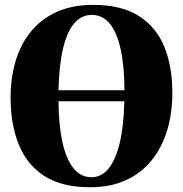

<svg xmlns="http://www.w3.org/2000/svg" viewBox="-20 -774 768 806"><path d="M359 12Q240 12.5 166.2 -35.2Q92.5 -83 58.5 -168Q24.5 -253 24.5 -363.5Q24.5 -448.5 46.2 -519.8Q68 -591 111.5 -643.5Q155 -696 220 -724.8Q285 -753.5 371.5 -753.5Q489.5 -753.5 562.8 -707Q636 -660.5 669.8 -577.5Q703.5 -494.5 703.5 -384.5Q703.5 -299.5 681.8 -227.2Q660 -155 616.8 -101.2Q573.5 -47.5 509 -17.8Q444.5 12 359 12ZM364 -30Q405.5 -30 435.5 -66.2Q465.5 -102.5 482.5 -173.5Q499.5 -244.5 502 -349H225.5Q226.5 -248.5 242 -177.5Q257.5 -106.5 288 -68.2Q318.5 -30 364 -30ZM225.5 -395H502.5Q502 -497 486.5 -567.5Q471 -638 440.8 -674.8Q410.5 -711.5 365 -711.5Q322.5 -711.5 292 -676.5Q261.5 -641.5 244.8 -571Q228 -500.5 225.5 -395Z"/></svg>

Font: Merriweather 96pt Black
Style: Regular
Weight: 900
Version: Version 2.100